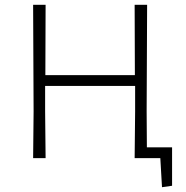

<svg xmlns="http://www.w3.org/2000/svg" viewBox="-20 -659 776 800"><path d="M697 115 655 121 648 0H541L543 -194V-301H168V-197L170 0H118L120 -194L118 -639H170L169 -346H542L541 -639H593L591 -197L592 -45H697Z"/></svg>

Font: Luna Sans Light
Style: Regular
Weight: 300
Designer: Juan Pablo del Peral
Foundry: Huerta Tipografica
Version: Version 2.001; ttfautohint (v1.5)